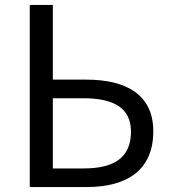

<svg xmlns="http://www.w3.org/2000/svg" viewBox="-20 -754 688 774"><path d="M100 0H330C493 0 598 -69 598 -225C598 -372 489 -433 328 -433H193V-734H100ZM193 -75V-358H315C443 -358 508 -316 508 -223C508 -120 442 -75 317 -75Z"/></svg>

Font: DAIFUKU Sans JP
Style: Regular
Weight: 400
Designer: Original font ‘Source Han Sans JP’ : Ryoko NISHIZUKA  (kana, bopomofo & ideographs); Paul D. Hunt (Latin, Greek & Cyrill
Foundry: Daifuku
Version: Version 1.001